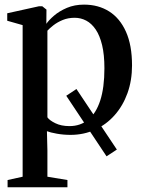

<svg xmlns="http://www.w3.org/2000/svg" viewBox="-20 -558 604 810"><path d="M429.5 101.5 259.5 -154 302.5 -182.5 473 73ZM12 232V201.5L75.5 187.5V-452L10.5 -470.5V-502L144 -531.5H158.5L176 -517.5L175.5 -457.5Q186 -473 208 -492Q230 -511 262.2 -524.8Q294.5 -538.5 334.5 -538.5Q395 -538.5 440.5 -509.8Q486 -481 511.5 -424Q537 -367 537 -282Q537 -218.5 517.8 -165Q498.5 -111.5 463.5 -72Q428.5 -32.5 381 -10.8Q333.5 11 277.5 11Q247.5 11 219.8 6Q192 1 178 -4.5L180 77V187.5L264.5 201.5V232ZM273 -26Q319 -26 352 -52.8Q385 -79.5 402.8 -133.8Q420.5 -188 420.5 -270Q420.5 -327 410.8 -367.5Q401 -408 383.8 -433.5Q366.5 -459 343.8 -471Q321 -483 295 -483Q267 -483 244.2 -473.5Q221.5 -464 205.2 -451.2Q189 -438.5 180 -428.5V-63Q189 -50 213.8 -38Q238.5 -26 273 -26Z"/></svg>

Font: Merriweather 96pt Medium
Style: Regular
Weight: 500
Version: Version 2.100